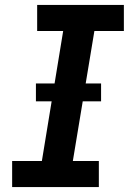

<svg xmlns="http://www.w3.org/2000/svg" viewBox="-20 -755 540 775"><path d="M29 0V-105H149L235 -630H130V-735H480V-630H361L274 -105H379V0ZM125 -346V-418H388V-346Z"/></svg>

Font: Iosevka Slab Extrabold
Style: Italic
Weight: 800
Italic angle: -9°
Monospace: yes
Designer: Belleve Invis
Foundry: Belleve Invis
Version: Version 11.1.0; ttfautohint (v1.8.3)